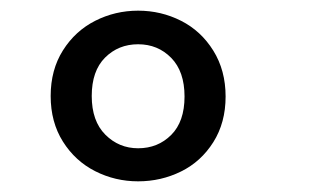

<svg xmlns="http://www.w3.org/2000/svg" viewBox="-20 -741 600 360"><path d="M75 -561Q75 -610 98 -646.5Q121 -683 158.5 -702Q196 -721 239 -721Q282 -721 319.5 -702Q357 -683 380 -646Q403 -609 403 -560Q403 -511 380 -474.5Q357 -438 319.5 -419.5Q282 -401 239 -401Q196 -401 158.5 -420Q121 -439 98 -475.5Q75 -512 75 -561ZM326 -560Q326 -607 301 -632.5Q276 -658 239 -658Q202 -658 177 -633Q152 -608 152 -561Q152 -514 177.5 -488.5Q203 -463 239 -463Q276 -463 301 -488Q326 -513 326 -560Z"/></svg>

Font: Statis Sans
Style: Regular
Weight: 400
Designer: bBox Type GmbH
Foundry: bBox Type GmbH
Version: Version 1.000